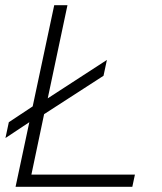

<svg xmlns="http://www.w3.org/2000/svg" viewBox="-20 -720 624 740"><path d="M40 0 93 -249 1 -188 14 -249 106 -310 189 -700H240L164 -341L392 -489L379 -428L150 -280L101 -47H500L490 0Z"/></svg>

Font: Red Hat Text VF
Style: Italic
Weight: 300
Italic angle: -12°
Designer: Pentagram, MCKL
Foundry: Pentagram, MCKL
Version: Version 1.023